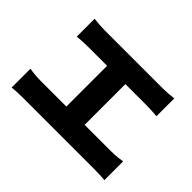

<svg xmlns="http://www.w3.org/2000/svg" viewBox="-131 -993 1263 1263"><g transform="rotate(45 500.0 -362.0)"><path d="M69 -184V-9C104 -13 142 -14 173 -14H832C857 -14 902 -13 931 -9V-184C905 -180 870 -175 832 -175H582V-554H778C807 -554 844 -552 876 -549V-715C845 -711 808 -708 778 -708H236C205 -708 161 -711 135 -715V-549C161 -552 205 -554 236 -554H412V-175H173C141 -175 102 -178 69 -184Z"/></g></svg>

Font: Noto Sans CJK TC Black
Style: Regular
Weight: 900
Designer: Ryoko NISHIZUKA 西塚涼子 (kana, bopomofo & ideographs); Paul D. Hunt (Latin, Greek & Cyrillic); Sandoll Communications 산돌커뮤니
Foundry: Adobe
Version: Version 2.004;hotconv 1.0.118;makeotfexe 2.5.65603